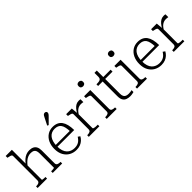

<svg xmlns="http://www.w3.org/2000/svg" viewBox="216 -2007 3217 3217"><g transform="rotate(-45 1824.5 -399.0)"><path d="M190 -758V-48Q190 -45 202 -42.5Q214 -40 231 -39Q248 -38 262 -38H266V0H43V-38H46Q72 -38 91 -43Q110 -48 120.5 -60Q131 -72 131 -94V-669Q131 -684 122 -691.5Q113 -699 96 -704Q79 -709 53 -714L43 -716V-758ZM624 0H400V-38H404Q418 -38 435 -39Q452 -40 464 -42.5Q476 -45 476 -48V-386Q476 -424 466 -448.5Q456 -473 433.5 -485Q411 -497 371 -497Q336 -497 303.5 -483Q271 -469 241 -442.5Q211 -416 182 -376L179 -418Q210 -461 243 -489.5Q276 -518 312.5 -532.5Q349 -547 389 -547Q437 -547 470 -530.5Q503 -514 519.5 -480.5Q536 -447 536 -396V-94Q536 -61 559 -49.5Q582 -38 621 -38H624Z M766 -263Q766 -203 780.5 -159.5Q795 -116 821 -88.5Q847 -61 882 -47.5Q917 -34 958 -34Q1004 -34 1036 -48.5Q1068 -63 1089 -86Q1110 -109 1125 -133L1162 -107Q1143 -72 1114 -45.5Q1085 -19 1046 -4Q1007 11 957 11Q886 11 828.5 -21Q771 -53 737 -114.5Q703 -176 703 -264Q703 -348 733.5 -411.5Q764 -475 818.5 -511Q873 -547 943 -547Q999 -547 1040.5 -528Q1082 -509 1108.5 -472Q1135 -435 1148.5 -380.5Q1162 -326 1163 -254H747V-296H1119L1100 -279Q1098 -339 1088.5 -381.5Q1079 -424 1060.5 -450Q1042 -476 1013 -488.5Q984 -501 943 -501Q903 -501 870 -485.5Q837 -470 814 -440Q791 -410 778.5 -365.5Q766 -321 766 -263ZM960 -754Q968 -771 976 -783.5Q984 -796 994.5 -802.5Q1005 -809 1018 -809Q1036 -809 1046 -799Q1056 -789 1056 -775Q1056 -765 1051.5 -755Q1047 -745 1038.5 -735.5Q1030 -726 1020 -716L922 -617H900V-636Z M1602 -543V-476Q1594 -478 1584.5 -479Q1575 -480 1566 -481Q1557 -482 1549 -482Q1523 -482 1501 -474.5Q1479 -467 1460.5 -453.5Q1442 -440 1425 -419Q1408 -398 1391 -371L1390 -410Q1416 -456 1442 -486.5Q1468 -517 1498 -532.5Q1528 -548 1563 -548Q1575 -548 1586.5 -546.5Q1598 -545 1602 -543ZM1255 0V-38H1258Q1297 -38 1319.5 -49.5Q1342 -61 1342 -94V-448Q1342 -463 1333.5 -470.5Q1325 -478 1308 -483Q1291 -488 1265 -493L1255 -495V-537H1389L1400 -411L1402 -413V-60Q1402 -51 1415.5 -46Q1429 -41 1448.5 -39.5Q1468 -38 1486 -38H1506V0Z M1786 -666Q1763 -666 1748 -679Q1733 -692 1733 -719Q1733 -746 1748 -759Q1763 -772 1786 -772Q1809 -772 1824.5 -759Q1840 -746 1840 -719Q1840 -692 1824.5 -679Q1809 -666 1786 -666ZM1827 -537V-92Q1827 -60 1850 -49Q1873 -38 1912 -38H1915V0H1680V-38H1683Q1722 -38 1745 -49Q1768 -60 1768 -92V-448Q1768 -470 1748.5 -478Q1729 -486 1690 -493L1680 -495V-537Z M1968 -492V-532H1979Q2011 -532 2033.5 -536.5Q2056 -541 2068 -555Q2080 -569 2080 -597L2118 -537H2309V-492ZM2135 -142Q2135 -102 2147.5 -79Q2160 -56 2183.5 -46.5Q2207 -37 2240 -37Q2264 -37 2285 -40.5Q2306 -44 2315 -47V-2Q2304 1 2290 4Q2276 7 2260.5 9Q2245 11 2229 11Q2188 11 2152.5 -1.5Q2117 -14 2096 -47.5Q2075 -81 2075 -141V-522L2080 -530V-691H2135Z M2504 -666Q2481 -666 2466 -679Q2451 -692 2451 -719Q2451 -746 2466 -759Q2481 -772 2504 -772Q2527 -772 2542.5 -759Q2558 -746 2558 -719Q2558 -692 2542.5 -679Q2527 -666 2504 -666ZM2545 -537V-92Q2545 -60 2568 -49Q2591 -38 2630 -38H2633V0H2398V-38H2401Q2440 -38 2463 -49Q2486 -60 2486 -92V-448Q2486 -470 2466.5 -478Q2447 -486 2408 -493L2398 -495V-537Z M2779 -263Q2779 -203 2793.5 -159.5Q2808 -116 2834 -88.5Q2860 -61 2895 -47.5Q2930 -34 2971 -34Q3017 -34 3049 -48.5Q3081 -63 3102 -86Q3123 -109 3138 -133L3175 -107Q3156 -72 3127 -45.5Q3098 -19 3059 -4Q3020 11 2970 11Q2899 11 2841.5 -21Q2784 -53 2750 -114.5Q2716 -176 2716 -264Q2716 -348 2746.5 -411.5Q2777 -475 2831.5 -511Q2886 -547 2956 -547Q3012 -547 3053.5 -528Q3095 -509 3121.5 -472Q3148 -435 3161.5 -380.5Q3175 -326 3176 -254H2760V-296H3132L3113 -279Q3111 -339 3101.5 -381.5Q3092 -424 3073.5 -450Q3055 -476 3026 -488.5Q2997 -501 2956 -501Q2916 -501 2883 -485.5Q2850 -470 2827 -440Q2804 -410 2791.5 -365.5Q2779 -321 2779 -263Z M3615 -543V-476Q3607 -478 3597.5 -479Q3588 -480 3579 -481Q3570 -482 3562 -482Q3536 -482 3514 -474.5Q3492 -467 3473.5 -453.5Q3455 -440 3438 -419Q3421 -398 3404 -371L3403 -410Q3429 -456 3455 -486.5Q3481 -517 3511 -532.5Q3541 -548 3576 -548Q3588 -548 3599.5 -546.5Q3611 -545 3615 -543ZM3268 0V-38H3271Q3310 -38 3332.5 -49.5Q3355 -61 3355 -94V-448Q3355 -463 3346.5 -470.5Q3338 -478 3321 -483Q3304 -488 3278 -493L3268 -495V-537H3402L3413 -411L3415 -413V-60Q3415 -51 3428.5 -46Q3442 -41 3461.5 -39.5Q3481 -38 3499 -38H3519V0Z"/></g></svg>

Font: Roboto Serif ExtraLight
Style: Regular
Weight: 250
Version: Version 1.007